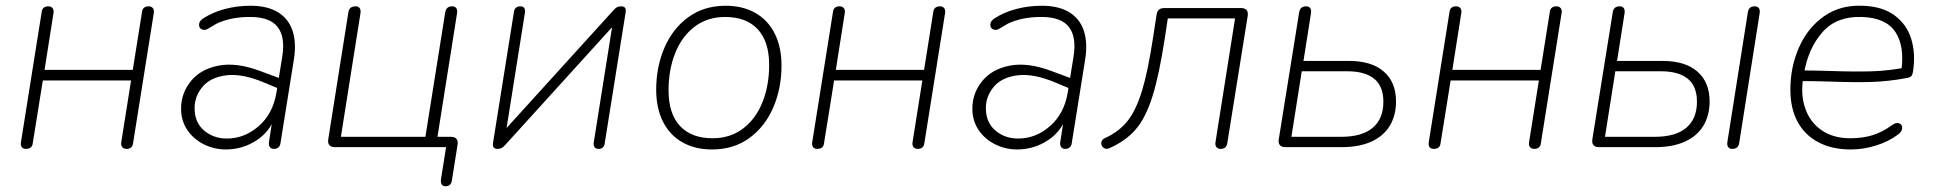

<svg xmlns="http://www.w3.org/2000/svg" viewBox="-20 -512 6724 668"><path d="M53 -18 125 -470Q126 -480 132 -485Q138 -490 148 -490Q158 -490 163 -483.5Q168 -477 166 -466L135 -269H442L474 -470Q475 -480 481 -485Q487 -490 497 -490Q507 -490 512 -483.5Q517 -477 515 -466L443 -14Q442 -4 436 1Q430 6 420 6Q410 6 405 -0.5Q400 -7 402 -18L436 -232H129L94 -14Q93 -4 87 1Q81 6 70 6Q60 6 55.5 -0.5Q51 -7 53 -18Z M610 -134Q610 -187 643.5 -229Q677 -271 739.5 -283.5Q802 -296 885 -265L966 -235L961 -199L901 -224Q823 -257 767.5 -250Q712 -243 684.5 -210Q657 -177 657 -136Q657 -86 690 -58Q723 -30 769 -30Q831 -30 880.5 -73.5Q930 -117 942 -191L962 -315Q973 -383 946 -418Q919 -453 850 -453Q817 -453 788.5 -447.5Q760 -442 734 -430Q721 -422 707 -414Q694 -405 683 -409.5Q672 -414 672.5 -426.5Q673 -439 687 -448Q721 -470 763.5 -481Q806 -492 852 -492Q910 -492 947 -469.5Q984 -447 998 -404.5Q1012 -362 1002 -302L956 -15Q955 -5 949 0.5Q943 6 933 6Q923 6 918.5 -1Q914 -8 916 -19L931 -116H941Q922 -56 873 -24Q824 8 766 8Q725 8 689 -10Q653 -28 631.5 -60Q610 -92 610 -134Z M1514 113 1532 0H1145Q1132 0 1126 -7Q1120 -14 1122 -27L1192 -469Q1195 -490 1217 -490Q1227 -490 1231.5 -483.5Q1236 -477 1234 -465L1166 -36H1460L1529 -469Q1531 -480 1537 -485Q1543 -490 1553 -490Q1563 -490 1567.5 -483.5Q1572 -477 1570 -465L1500 -23L1483 -36H1549Q1562 -36 1568 -29Q1574 -22 1572 -9L1552 117Q1549 136 1530 136Q1521 136 1517 130Q1513 124 1514 113Z M1695 -13 1768 -470Q1769 -480 1775 -485Q1781 -490 1790 -490Q1800 -490 1804 -484Q1808 -478 1806 -466L1737 -32H1711L2114 -476Q2120 -483 2126 -486.5Q2132 -490 2141 -490Q2150 -490 2154 -485.5Q2158 -481 2157 -471L2084 -14Q2083 -4 2077.5 1Q2072 6 2063 6Q2053 6 2048.5 0Q2044 -6 2046 -18L2115 -452H2141L1738 -8Q1732 -1 1726 2.5Q1720 6 1712 6Q1702 6 1698 1.5Q1694 -3 1695 -13Z M2263 -200Q2263 -279 2291.5 -345.5Q2320 -412 2374.5 -452Q2429 -492 2505 -492Q2564 -492 2608 -467Q2652 -442 2675.5 -395Q2699 -348 2699 -284Q2699 -205 2670.5 -138.5Q2642 -72 2587.5 -32Q2533 8 2457 8Q2398 8 2354 -17Q2310 -42 2286.5 -89Q2263 -136 2263 -200ZM2656 -286Q2656 -368 2616 -410.5Q2576 -453 2503 -453Q2441 -453 2396.5 -419Q2352 -385 2329 -327Q2306 -269 2306 -198Q2306 -116 2346 -73.5Q2386 -31 2459 -31Q2521 -31 2565.5 -65Q2610 -99 2633 -157Q2656 -215 2656 -286Z M2806 -18 2878 -470Q2879 -480 2885 -485Q2891 -490 2901 -490Q2911 -490 2916 -483.5Q2921 -477 2919 -466L2888 -269H3195L3227 -470Q3228 -480 3234 -485Q3240 -490 3250 -490Q3260 -490 3265 -483.5Q3270 -477 3268 -466L3196 -14Q3195 -4 3189 1Q3183 6 3173 6Q3163 6 3158 -0.5Q3153 -7 3155 -18L3189 -232H2882L2847 -14Q2846 -4 2840 1Q2834 6 2823 6Q2813 6 2808.5 -0.5Q2804 -7 2806 -18Z M3363 -134Q3363 -187 3396.5 -229Q3430 -271 3492.5 -283.5Q3555 -296 3638 -265L3719 -235L3714 -199L3654 -224Q3576 -257 3520.5 -250Q3465 -243 3437.5 -210Q3410 -177 3410 -136Q3410 -86 3443 -58Q3476 -30 3522 -30Q3584 -30 3633.5 -73.5Q3683 -117 3695 -191L3715 -315Q3726 -383 3699 -418Q3672 -453 3603 -453Q3570 -453 3541.5 -447.5Q3513 -442 3487 -430Q3474 -422 3460 -414Q3447 -405 3436 -409.5Q3425 -414 3425.5 -426.5Q3426 -439 3440 -448Q3474 -470 3516.5 -481Q3559 -492 3605 -492Q3663 -492 3700 -469.5Q3737 -447 3751 -404.5Q3765 -362 3755 -302L3709 -15Q3708 -5 3702 0.5Q3696 6 3686 6Q3676 6 3671.5 -1Q3667 -8 3669 -19L3684 -116H3694Q3675 -56 3626 -24Q3577 8 3519 8Q3478 8 3442 -10Q3406 -28 3384.5 -60Q3363 -92 3363 -134Z M4209 -18 4277 -448H4043L4033 -382Q4013 -251 3989.5 -176.5Q3966 -102 3931.5 -62Q3897 -22 3841 3Q3829 9 3820 2.5Q3811 -4 3811.5 -15Q3812 -26 3825 -32Q3872 -53 3902 -90Q3932 -127 3953 -195.5Q3974 -264 3992 -383L4004 -461Q4007 -484 4031 -484H4298Q4311 -484 4317 -477Q4323 -470 4321 -457L4250 -14Q4247 6 4227 6Q4217 6 4212 -0.5Q4207 -7 4209 -18Z M4429 -27 4500 -469Q4502 -480 4508 -485Q4514 -490 4524 -490Q4534 -490 4538.5 -483.5Q4543 -477 4541 -465L4515 -300H4674Q4752 -300 4794.5 -263Q4837 -226 4837 -159Q4837 -110 4815 -74Q4793 -38 4750.5 -19Q4708 0 4648 0H4452Q4439 0 4433 -7Q4427 -14 4429 -27ZM4793 -158Q4793 -212 4761 -238Q4729 -264 4668 -264H4509L4473 -36H4646Q4719 -36 4756 -67.5Q4793 -99 4793 -158Z M4951 -18 5023 -470Q5024 -480 5030 -485Q5036 -490 5046 -490Q5056 -490 5061 -483.5Q5066 -477 5064 -466L5033 -269H5340L5372 -470Q5373 -480 5379 -485Q5385 -490 5395 -490Q5405 -490 5410 -483.5Q5415 -477 5413 -466L5341 -14Q5340 -4 5334 1Q5328 6 5318 6Q5308 6 5303 -0.5Q5298 -7 5300 -18L5334 -232H5027L4992 -14Q4991 -4 4985 1Q4979 6 4968 6Q4958 6 4953.5 -0.5Q4949 -7 4951 -18Z M5520 -27 5591 -469Q5594 -490 5615 -490Q5625 -490 5629.5 -483.5Q5634 -477 5632 -465L5606 -300H5765Q5843 -300 5885.5 -263Q5928 -226 5928 -159Q5928 -110 5906 -74Q5884 -38 5841.5 -19Q5799 0 5739 0H5543Q5530 0 5524 -7Q5518 -14 5520 -27ZM5884 -158Q5884 -212 5852 -238Q5820 -264 5759 -264H5600L5564 -36H5737Q5810 -36 5847 -67.5Q5884 -99 5884 -158ZM5990 -19 6061 -469Q6064 -490 6085 -490Q6095 -490 6099.5 -483.5Q6104 -477 6102 -465L6031 -15Q6028 6 6007 6Q5997 6 5992.5 -0.5Q5988 -7 5990 -19Z M6209 -200Q6209 -279 6239 -347Q6269 -415 6325.5 -455Q6382 -495 6459 -492Q6529 -490 6571.5 -458.5Q6614 -427 6629.5 -376.5Q6645 -326 6636 -265Q6634 -251 6629 -246.5Q6624 -242 6611 -240Q6551 -229 6494.5 -227Q6438 -225 6352 -228Q6325 -229 6296 -229.5Q6267 -230 6237 -230L6243 -267Q6283 -267 6351 -265Q6437 -262 6495 -264Q6553 -266 6614 -278L6595 -266Q6607 -351 6574.5 -400.5Q6542 -450 6458 -453Q6370 -456 6321 -400.5Q6272 -345 6257 -260L6254 -242Q6244 -184 6260.5 -135.5Q6277 -87 6317.5 -59Q6358 -31 6417 -31Q6460 -31 6494.5 -41.5Q6529 -52 6563 -77Q6577 -87 6587.5 -83Q6598 -79 6598 -67Q6598 -55 6585 -45Q6552 -20 6508 -6Q6464 8 6419 8Q6354 8 6306.5 -17Q6259 -42 6234 -88.5Q6209 -135 6209 -200Z"/></svg>

Font: SN Pro Thin
Style: Italic
Weight: 200
Italic angle: -9°
Designer: Tobias Whetton
Foundry: Supernotes
Version: Version 1.003;Glyphs 3.3 (3324)